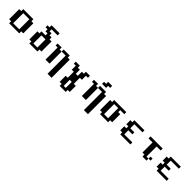

<svg xmlns="http://www.w3.org/2000/svg" viewBox="530 -2852 5167 5167"><g transform="rotate(45 3113.5 -269.0)"><path d="M384.3 -76.7V-461.4H153.8V-76.7ZM76.7 0V-76.7H0V-461.4H76.7V-538.1H461.4V-461.4H538.1V-76.7H461.4V0Z M1076.2 -76.7V-384.3H922.4V-76.7ZM845.7 0V-76.7H768.6V-384.3H845.7V-461.4H999.5V-538.1H922.4V-615.2H845.7V-691.9H922.4V-769H1230V-691.9H999.5V-615.2H1076.2V-538.1H1153.3V-461.4H1230V-76.7H1153.3V0Z M1460.4 0V-461.4H1383.8V-538.1H1537.6V-461.4H1614.3V0ZM1768.1 230.5V-461.4H1614.3V-538.1H1845.2V-461.4H1921.9V230.5Z M2383.3 153.8V-76.7H2306.2V153.8ZM2229.5 230.5V153.8H2152.3V-76.7H2229.5V-307.6H2152.3V-461.4H2075.7V-538.1H2229.5V-461.4H2306.2V-307.6H2383.3V-461.4H2460V-538.1H2613.8V-461.4H2537.1V-307.6H2460V-76.7H2537.1V153.8H2460V230.5Z M2844.2 0V-461.4H2767.6V-538.1H2921.4V-461.4H2998V0ZM3151.9 230.5V-461.4H2998V-538.1H3229V-461.4H3305.7V230.5ZM2998 -615.2V-691.9H3075.2V-769H3229V-691.9H3151.9V-615.2Z M3767.1 -76.7V-461.4H3613.3V-76.7ZM3536.1 0V-76.7H3459.5V-461.4H3536.1V-538.1H3997.6V-461.4H3843.8V-384.3H3920.9V-76.7H3843.8V0Z M4305.2 0V-76.7H4228V-230.5H4305.2V-307.6H4228V-461.4H4305.2V-538.1H4689.5V-461.4H4381.8V-307.6H4535.6V-230.5H4381.8V-76.7H4689.5V0Z M5304.7 -76.7V-153.8H5381.3V-76.7ZM5150.9 0V-76.7H5073.7V-461.4H4919.9V-538.1H5381.3V-461.4H5227.5V-76.7H5304.7V0Z M5689 0V-76.7H5611.8V-230.5H5689V-307.6H5611.8V-461.4H5689V-538.1H6073.2V-461.4H5765.6V-307.6H5919.4V-230.5H5765.6V-76.7H6073.2V0Z"/></g></svg>

Font: Good Old DOS
Style: Regular
Weight: 400
Designer: Vasily Draigo
Foundry: Vasily Draigo
Version: 1.0